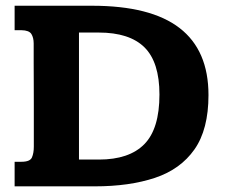

<svg xmlns="http://www.w3.org/2000/svg" viewBox="-20 -659 813 679"><path d="M31.7 0V-86.9H55.7Q86.4 -86.9 93 -102.3Q99.6 -117.7 99.6 -140.6Q99.6 -142.1 99.6 -162.8Q99.6 -183.6 99.6 -216.1Q99.6 -248.5 99.6 -287.4Q99.6 -326.2 99.4 -364.5Q99.1 -402.8 99.1 -434.8Q99.1 -466.8 99.1 -486.1Q99.1 -505.4 99.1 -505.4Q99.1 -525.4 91.1 -538.6Q83 -551.8 55.7 -552.2Q52.7 -552.2 44.2 -552.2Q35.6 -552.2 31.7 -552.2V-638.7H305.2Q513.2 -638.7 615.2 -559.8Q717.3 -481 717.3 -322.8Q717.3 -201.2 667.7 -130.6Q618.2 -60.1 527.8 -30Q437.5 0 315.9 0ZM259.3 -94.7H329.6Q437 -94.7 490.5 -149.2Q543.9 -203.6 543.9 -324.7Q543.9 -439 491 -491.5Q438 -543.9 329.1 -543.9H259.3Z"/></svg>

Font: Kameron
Style: Regular
Weight: 400
Designer: Vernon Adams
Foundry: Vernon Adams
Version: Version 1.100